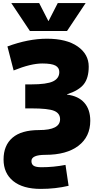

<svg xmlns="http://www.w3.org/2000/svg" viewBox="-20 -990 636 1240"><path d="M3 40Q3 -51 60.5 -100.5Q118 -150 233 -150Q368 -150 368 -220Q368 -258 330 -274Q292 -290 182 -290H143V-445H182Q282 -445 322.5 -464.5Q363 -484 363 -525Q363 -553 338 -566.5Q313 -580 253 -580Q179 -580 68 -535L28 -690Q163 -740 283 -740Q410 -740 481.5 -690Q553 -640 553 -560Q553 -487 521.5 -446.5Q490 -406 413 -381V-379Q486 -370 524.5 -326.5Q563 -283 563 -210Q563 -107 486.5 -48.5Q410 10 273 10Q183 10 183 50Q183 71 197.5 80.5Q212 90 248 90Q326 90 403 75L423 210Q338 230 243 230Q128 230 65.5 179.5Q3 129 3 40ZM294 -855 353 -970H533L413 -790H173L53 -970H233L292 -855Z"/></svg>

Font: M PLUS 1p Black
Style: Regular
Weight: 900
Version: Version 1.061